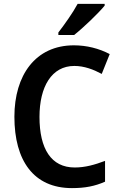

<svg xmlns="http://www.w3.org/2000/svg" viewBox="-20 -957 614 987"><path d="M518 -928V-937H379C355 -892 313 -833 280 -790V-777H361C409 -815 487 -890 518 -928ZM362 -618C413 -618 460 -600 503 -577L544 -679C489 -708 425 -724 360 -724C162 -724 54 -570 54 -357C54 -131 153 10 350 10C417 10 468 0 520 -23V-130C467 -110 418 -96 364 -96C243 -96 183 -192 183 -356C183 -512 246 -618 362 -618Z"/></svg>

Font: Noto Sans Thai SemCond SemBd
Style: Regular
Weight: 600
Width: 4
Designer: Monotype Design Team
Foundry: Monotype Imaging Inc.
Version: Version 2.002